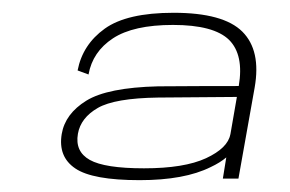

<svg xmlns="http://www.w3.org/2000/svg" viewBox="-20 -702 466 308"><path d="M337.5 -415.5 340 -431 343 -449.5Q333 -441 318 -434Q276 -413 204 -413Q128.5 -413 100.8 -431.8Q73 -450.5 79 -487Q84.5 -519.5 118.5 -540.5Q152.5 -561.5 233.5 -563.5Q298.5 -564 363 -564Q371.5 -614 347.5 -638Q323 -662 257.5 -662Q194 -662 161.2 -640.5Q128.5 -619 122 -582.5L104.5 -589Q112.5 -630.5 148 -656Q183.5 -681.5 258.5 -681.5Q338.5 -681.5 368.8 -651.2Q399 -621 388.5 -561.5L362.5 -415.5ZM349.5 -486 360 -546.5Q303.5 -546 233.5 -545.5Q164 -544.5 136.8 -528.8Q109.5 -513 105 -487.5Q100 -459 124 -445.5Q148 -432 211 -432Q275.5 -432 310.5 -448.2Q345.5 -464.5 349.5 -486.5Z"/></svg>

Font: Anybody ExtraExpanded ExtraLight
Style: Italic
Weight: 200
Width: 8
Italic angle: -10°
Designer: Tyler Finck
Foundry: Etcetera Type Company
Version: Version 1.010; ttfautohint (v1.8.3) -l 8 -r 50 -G 200 -x 14 